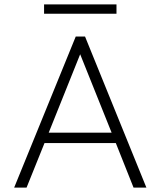

<svg xmlns="http://www.w3.org/2000/svg" viewBox="-20 -847 724 867"><path d="M44 0H100L181 -201H503L583 0H641L364 -682H322ZM179 -785H506V-827H179ZM200 -248 342 -602 484 -248Z"/></svg>

Font: MV Cash ExtraLight
Style: Regular
Weight: 200
Designer: Rodrigo Fuenzalida
Foundry: fragTYPE
Version: Version 1.100;Glyphs 3.1.2 (3151)